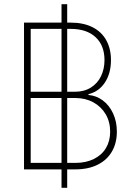

<svg xmlns="http://www.w3.org/2000/svg" viewBox="-20 -816 644 925"><path d="M276.4 0H95.7V-707H276.4V-795.9H303.7V-707H321.3Q381.8 -707 425.5 -685.1Q469.2 -663.1 491.9 -622.3Q514.6 -581.5 514.6 -526.4Q514.6 -462.9 485.6 -418.7Q456.5 -374.5 406.2 -362.3V-358.4Q443.8 -355.5 475.1 -332.3Q506.3 -309.1 524.7 -269.8Q543 -230.5 543 -181.6Q543 -127.4 519.5 -86.4Q496.1 -45.4 450.9 -22.7Q405.8 0 342.8 0H303.7V88.9H276.4ZM510.7 -181.6Q510.7 -228.5 489.3 -265.4Q467.8 -302.2 429.7 -323Q391.6 -343.8 342.8 -343.8H303.7V-31.2H342.8Q394 -31.2 432.1 -50Q470.2 -68.8 490.5 -102.8Q510.7 -136.7 510.7 -181.6ZM483.4 -526.4Q483.4 -597.2 440.4 -637Q397.5 -676.8 321.3 -676.8H303.7V-374H340.8Q385.7 -374 418 -394.3Q450.2 -414.6 466.8 -449.2Q483.4 -483.9 483.4 -526.4ZM276.4 -31.2V-343.8H127.9V-31.2ZM276.4 -374V-676.8H127.9V-374Z"/></svg>

Font: Pretendard JP Thin
Style: Regular
Weight: 100
Designer: Base glyphs from Inter by Rasmus Andersson; Hangeul glyphs from Noto Sans CJK(Source Han Sans) by Jang Soo-young and Kan
Foundry: Kil Hyung-jin
Version: Version 1.309